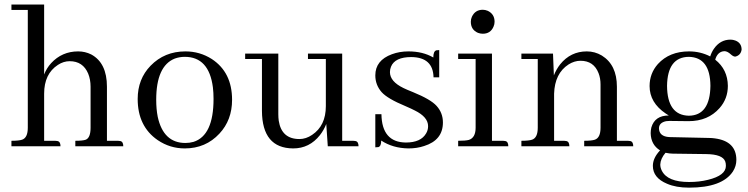

<svg xmlns="http://www.w3.org/2000/svg" viewBox="-20 -655 3351 860"><path d="M226.6 -24.4H177.7V-235.4Q177.7 -324.2 239.3 -364.3Q264.6 -380.9 292 -380.9Q351.6 -380.9 375 -325.2Q385.7 -298.8 385.7 -266.6V-83Q385.7 -38.1 364.3 -29.3Q350.6 -24.4 317.4 -24.4V0H532.2Q532.2 -21.5 517.6 -23.4Q513.7 -24.4 507.8 -24.4H459V-266.6Q459 -373 388.7 -411.1Q361.3 -424.8 330.1 -424.8Q257.8 -424.8 209 -372.1Q188.5 -349.6 177.7 -321.3V-634.8H31.2V-610.4H104.5V-83Q104.5 -38.1 79.1 -29.3Q64.5 -24.4 31.2 -24.4V0H251Q251 -21.5 236.3 -23.4Q232.4 -24.4 226.6 -24.4Z M679.7 -208Q679.7 -359.4 762.7 -392.6Q784.2 -400.4 807.6 -400.4Q916 -400.4 933.6 -263.7Q936.5 -240.2 936.5 -211.9Q936.5 -47.9 846.7 -19.5Q829.1 -14.6 810.5 -14.6Q711.9 -14.6 686.5 -131.8Q679.7 -166 679.7 -208ZM810.5 -424.8Q716.8 -424.8 654.3 -360.4Q596.7 -300.8 596.7 -211.9Q596.7 -88.9 686.5 -27.3Q741.2 9.8 807.6 9.8Q901.4 9.8 962.9 -56.6Q1019.5 -117.2 1019.5 -208Q1019.5 -331.1 928.7 -390.6Q875 -424.8 810.5 -424.8Z M1561.5 -24.4H1512.7V-415H1359.4V-390.6H1439.5V-179.7Q1439.5 -91.8 1377.9 -50.8Q1350.6 -32.2 1321.3 -32.2Q1241.2 -32.2 1228.5 -114.3Q1226.6 -127.9 1226.6 -143.6V-415H1078.1V-390.6H1153.3V-158.2Q1154.3 8.8 1293 9.8Q1366.2 9.8 1413.1 -49.8Q1430.7 -72.3 1441.4 -99.6L1448.2 0H1585.9Q1585.9 -21.5 1571.3 -23.4Q1567.4 -24.4 1561.5 -24.4Z M1797.9 -16.6Q1865.2 -16.6 1888.7 -57.6Q1897.5 -72.3 1897.5 -89.8Q1897.5 -130.9 1837.9 -160.2Q1825.2 -167 1795.9 -179.7Q1715.8 -212.9 1689.5 -242.2Q1661.1 -274.4 1661.1 -317.4Q1661.1 -384.8 1735.4 -412.1Q1769.5 -424.8 1809.6 -424.8Q1874 -424.8 1920.9 -397.5Q1920.9 -425.8 1934.6 -429.7Q1940.4 -430.7 1947.3 -430.7V-308.6H1921.9Q1919.9 -398.4 1822.3 -399.4Q1749 -399.4 1731.4 -356.4Q1726.6 -344.7 1726.6 -332Q1726.6 -290 1787.1 -260.7Q1800.8 -253.9 1830.1 -242.2Q1909.2 -210 1935.5 -180.7Q1963.9 -149.4 1963.9 -106.4Q1963.9 -27.3 1879.9 -1Q1847.7 9.8 1809.6 9.8Q1739.3 8.8 1687.5 -25.4Q1687.5 0 1674.8 3.9Q1668.9 4.9 1661.1 4.9V-143.6H1688.5Q1690.4 -17.6 1797.9 -16.6Z M2232.4 -24.4H2183.6V-415H2032.2V-390.6H2110.4V-83Q2110.4 -38.1 2080.1 -28.3Q2065.4 -24.4 2032.2 -24.4V0H2256.8Q2256.8 -21.5 2242.2 -23.4Q2237.3 -24.4 2232.4 -24.4ZM2195.3 -557.6Q2195.3 -591.8 2165 -606.4Q2153.3 -611.3 2142.6 -611.3Q2108.4 -611.3 2093.8 -580.1Q2088.9 -569.3 2088.9 -557.6Q2088.9 -521.5 2121.1 -507.8Q2131.8 -503.9 2142.6 -503.9Q2176.8 -503.9 2190.4 -535.2Q2195.3 -545.9 2195.3 -557.6Z M2505.9 -24.4H2461.9V-235.4Q2464.8 -326.2 2526.4 -366.2Q2552.7 -382.8 2580.1 -382.8Q2639.6 -382.8 2661.1 -327.1Q2669.9 -304.7 2669.9 -276.4V-83Q2669.9 -38.1 2644.5 -29.3Q2629.9 -24.4 2596.7 -24.4V0H2816.4Q2816.4 -21.5 2801.8 -23.4Q2797.9 -24.4 2792 -24.4H2743.2V-266.6Q2743.2 -364.3 2675.8 -406.2Q2644.5 -424.8 2608.4 -424.8Q2536.1 -424.8 2489.3 -367.2Q2471.7 -344.7 2460.9 -317.4L2457 -415H2315.4V-390.6H2388.7V-83Q2388.7 -38.1 2363.3 -29.3Q2348.6 -24.4 2315.4 -24.4V0H2530.3Q2530.3 -21.5 2515.6 -23.4Q2511.7 -24.4 2505.9 -24.4Z M2967.8 -270.5Q2969.7 -399.4 3065.4 -400.4Q3161.1 -398.4 3162.1 -270.5Q3160.2 -137.7 3065.4 -136.7Q2968.8 -138.7 2967.8 -270.5ZM3066.4 -424.8Q2978.5 -424.8 2926.8 -368.2Q2889.6 -326.2 2889.6 -269.5Q2889.6 -195.3 2961.9 -146.5Q2968.8 -141.6 2975.6 -137.7Q2913.1 -137.7 2897.5 -84Q2894.5 -71.3 2894.5 -58.6Q2895.5 -6.8 2936.5 18.6Q2904.3 52.7 2904.3 87.9Q2904.3 141.6 2967.8 168Q3007.8 185.5 3066.4 185.5Q3214.8 185.5 3262.7 113.3Q3278.3 88.9 3278.3 61.5Q3278.3 -22.5 3181.6 -35.2Q3168.9 -37.1 3155.3 -37.1L2977.5 -41Q2932.6 -43.9 2931.6 -80.1Q2931.6 -105.5 2963.9 -112.3Q2970.7 -113.3 2978.5 -113.3L3064.5 -112.3Q3151.4 -112.3 3203.1 -170.9Q3240.2 -212.9 3240.2 -270.5Q3239.3 -343.8 3183.6 -387.7Q3192.4 -418.9 3216.8 -424.8Q3220.7 -425.8 3224.6 -425.8Q3238.3 -425.8 3253.9 -411.1Q3264.6 -401.4 3273.4 -401.4Q3297.9 -407.2 3301.8 -432.6Q3301.8 -462.9 3273.4 -473.6Q3262.7 -477.5 3252 -477.5Q3206.1 -477.5 3177.7 -436.5Q3167 -420.9 3161.1 -402.3Q3117.2 -424.8 3066.4 -424.8ZM3066.4 160.2Q2969.7 160.2 2944.3 109.4Q2937.5 95.7 2937.5 82Q2938.5 55.7 2960.9 29.3Q2980.5 33.2 2993.2 33.2L3143.6 35.2Q3216.8 36.1 3228.5 68.4Q3231.4 76.2 3231.4 87.9Q3231.4 130.9 3151.4 150.4Q3112.3 160.2 3066.4 160.2Z"/></svg>

Font: Abhaya Libre
Style: Regular
Weight: 400
Designer: Pushpananda Ekanayake, Sol Matas, Pathum Egodawatta
Foundry: Mooniak
Version: Version 1.050 ; ttfautohint (v1.6)